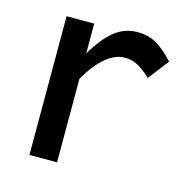

<svg xmlns="http://www.w3.org/2000/svg" viewBox="-79 -556 606 631"><g transform="rotate(15 224.0 -241.0)"><path d="M75 0V-472H169V-371Q203 -428 237 -455Q271 -482 314 -482Q352 -482 380 -465.5Q408 -449 439 -415L385 -345Q361 -368 340.5 -379Q320 -390 296 -390Q231 -390 169 -285V0Z"/></g></svg>

Font: Madhuban
Style: Regular
Weight: 400
Designer: jaikishan Patel
Foundry: MagicType
Version: Version 1.000